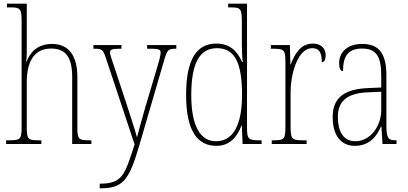

<svg xmlns="http://www.w3.org/2000/svg" viewBox="-20 -780 2211 1040"><path d="M13 0H204V-20H194C130 -20 125 -25 125 -95V-333C125 -460 174 -517 257 -517C340 -517 371 -464 371 -363V0H475V-20H465C403 -20 399 -28 399 -94V-363C399 -484 348 -542 262 -542C182 -542 142 -495 124 -446H122C124 -462 125 -478 125 -491V-760H18V-740H37C90 -740 97 -733 97 -663V-95C97 -25 92 -20 27 -20H13Z M520 215V240H521C642 240 677 203 732 16L866 -443C885 -509 889 -516 931 -516H935V-536H777V-516H801C847 -516 850 -508 850 -494C850 -480 843 -454 834 -424L765 -192C747 -127 732 -75 722 -36C712 -75 688 -145 664 -221L599 -418C585 -460 576 -483 576 -495C576 -511 584 -516 629 -516H638V-536H486V-516H488C536 -516 538 -512 556 -458L709 2C656 166 645 215 520 215Z M1152 10C1222 10 1263 -34 1288 -100H1290L1294 0H1397V-20H1386C1326 -20 1318 -26 1318 -88V-760H1216V-740H1227C1284 -740 1290 -735 1290 -658V-544C1290 -511 1291 -477 1295 -444H1291C1266 -504 1224 -544 1152 -544C1050 -544 988 -466 988 -267C988 -68 1051 10 1152 10ZM1151 -15C1068 -14 1016 -92 1016 -265C1016 -444 1065 -519 1155 -519C1257 -519 1291 -430 1291 -265C1291 -106 1244 -15 1151 -15Z M1452 0H1641V-20H1623C1561 -20 1554 -25 1554 -97V-277C1554 -390 1597 -519 1670 -519C1715 -519 1723 -486 1723 -443C1738 -443 1744 -459 1744 -481C1744 -516 1721 -544 1674 -544C1606 -544 1575 -483 1555 -432H1553L1550 -536H1447V-516H1454C1521 -516 1526 -511 1526 -441V-97C1526 -25 1520 -20 1459 -20H1452Z M1902 10C1981 10 2020 -41 2044 -95H2046L2052 0H2128V-20H2124C2082 -20 2073 -31 2073 -105V-372C2073 -491 2032 -542 1942 -542C1856 -542 1817 -492 1817 -439C1817 -410 1824 -395 1838 -395C1838 -479 1868 -517 1942 -517C2020 -517 2045 -471 2045 -371V-306L1976 -303C1844 -298 1782 -250 1782 -146C1782 -40 1832 10 1902 10ZM1905 -15C1838 -15 1810 -71 1810 -146C1810 -227 1854 -276 1975 -280L2045 -283V-185C2045 -96 1986 -15 1905 -15Z"/></svg>

Font: Noto Serif Devanagari Condensed Thin
Style: Regular
Weight: 100
Width: 3
Designer: Universal Thirst, Indian Type Foundry and the Monotype Design Team
Foundry: Monotype Imaging Inc.
Version: Version 2.004